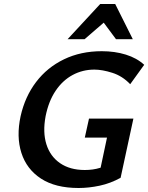

<svg xmlns="http://www.w3.org/2000/svg" viewBox="-20 -927 741 960"><path d="M373 13Q257 13 185 -34Q113 -81 87 -162.5Q61 -244 83 -346Q105 -444 160.5 -517Q216 -590 300 -630.5Q384 -671 489 -671Q554 -671 609 -654Q664 -637 701 -603L631 -506Q592 -547 541.5 -563Q491 -579 452 -579Q393 -579 343 -552Q293 -525 258 -473Q223 -421 208 -346Q193 -266 212 -205.5Q231 -145 280.5 -111Q330 -77 404 -77Q445 -77 479.5 -87.5Q514 -98 549 -120L473 -41L515 -239H404L425 -334H647L583 -38Q532 -10 478 1.5Q424 13 373 13ZM318 -731 481 -907H556L522 -834L403 -731ZM560 -731 485 -832 481 -907H556L644 -731Z"/></svg>

Font: Ysabeau Office
Style: Bold Italic
Weight: 700
Italic angle: -12°
Designer: Christian Thalmann (Catharsis Fonts)
Version: Version 2.001;gftools[0.9.30]; featfreeze: tnum,lnum,ss02